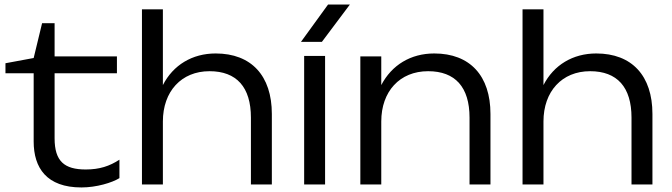

<svg xmlns="http://www.w3.org/2000/svg" viewBox="-20 -811 2955 844"><path d="M128 -489V-189C128 -73 185 13 338 13C404 13 473 -8 505 -28V-109C462 -81 418 -66 357 -66C263 -66 220 -102 220 -203V-489H494V-563H220V-709H165L128 -556L4 -533V-489Z M604 0H696V-277C696 -409 777 -498 901 -498C1020 -498 1083 -428 1083 -294V0H1175V-310C1175 -478 1085 -576 928 -576C825 -576 741 -525 696 -437V-770H604Z M1317 0H1409V-565H1317ZM1303 -627H1395L1518 -791H1422Z M1889 -576C1785 -576 1702 -525 1656 -437V-563H1564V0H1656V-277C1656 -409 1737 -498 1862 -498C1981 -498 2044 -428 2044 -294V0H2136V-310C2136 -478 2046 -576 1889 -576Z M2277 0H2369V-277C2369 -409 2450 -498 2574 -498C2693 -498 2756 -428 2756 -294V0H2848V-310C2848 -478 2758 -576 2601 -576C2498 -576 2414 -525 2369 -437V-770H2277Z"/></svg>

Font: Bounded Light
Style: Regular
Weight: 300
Designer: Vlad Churkin
Version: Version 3.0